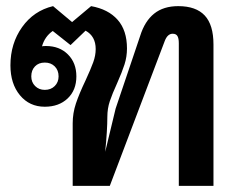

<svg xmlns="http://www.w3.org/2000/svg" viewBox="-20 -606 783 626"><path d="M676 -461V0H563V-465Q563 -481 558.5 -488.5Q554 -496 543 -496Q526 -496 517 -472L338 0H217V-204Q217 -237 227.5 -268.5Q238 -300 259 -344Q276 -381 284 -403Q292 -425 292 -446Q292 -488 259 -506L210 -459L152 -505Q126 -487 117 -455Q121 -456 130 -456Q174 -456 201.5 -428.5Q229 -401 229 -357Q229 -312 200.5 -285Q172 -258 126 -258Q76 -258 45 -295.5Q14 -333 14 -393Q14 -464 52 -517.5Q90 -571 153 -586L215 -534L277 -586Q333 -576 363.5 -541.5Q394 -507 394 -448Q394 -421 386 -396Q378 -371 362 -335Q346 -300 338 -276Q330 -252 330 -225Q330 -182 323 -111L357 -252L437 -489Q452 -537 482.5 -561.5Q513 -586 561 -586Q619 -586 647.5 -555.5Q676 -525 676 -461ZM126 -402Q106 -402 94 -389.5Q82 -377 82 -357Q82 -338 94.5 -325.5Q107 -313 126 -313Q146 -313 158.5 -325.5Q171 -338 171 -357Q171 -377 158.5 -389.5Q146 -402 126 -402Z"/></svg>

Font: Sarabun SemiBold
Style: Regular
Weight: 600
Designer: Suppakit Chalermlarp | Katatrad Co.,Ltd.
Foundry: Cadson Demak Co.,Ltd.
Version: Version 1.000; ttfautohint (v1.6)